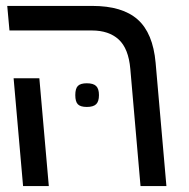

<svg xmlns="http://www.w3.org/2000/svg" viewBox="-20 -629 640 649"><path d="M290.5 -526H12L4.5 -609H292Q393.5 -609 445.2 -563.2Q497 -517.5 506 -417L542.5 0H455L420.5 -396Q414.5 -465 381.2 -495.5Q348 -526 290.5 -526ZM26 -364.5H113L145 0H58ZM234.5 -307.5Q234.5 -329.5 243.2 -338.5Q252 -347.5 273.5 -347.5Q295.5 -347.5 305 -338.2Q314.5 -329 314.5 -307.5Q314.5 -286 305 -276.8Q295.5 -267.5 273.5 -267.5Q252 -267.5 243.2 -276.5Q234.5 -285.5 234.5 -307.5Z"/></svg>

Font: JuliaMono
Style: Italic
Weight: 400
Italic angle: -9°
Monospace: yes
Designer: cormullion
Foundry: corm
Version: Version 0.057; ttfautohint (v1.8.4)